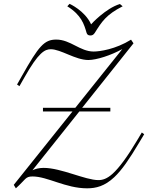

<svg xmlns="http://www.w3.org/2000/svg" viewBox="-20 -999 792 1028"><path d="M681.6 -786.6C598.6 -734.9 513.2 -723.1 481.4 -723.1C408.2 -723.1 357.4 -787.1 281.2 -787.1C216.8 -787.1 187.5 -752.4 97.2 -592.3L71.3 -546.4L84 -537.6L109.9 -583C186.5 -719.2 220.2 -735.4 252 -735.4C305.7 -735.4 383.8 -677.7 453.1 -677.7C496.1 -677.7 574.2 -702.6 634.8 -736.3L383.3 -421.9H210V-402.3H368.2L53.7 -9.3L64.9 9.3C119.1 -39.1 114.7 -54.2 154.3 -54.2C234.4 -54.2 331.5 9.3 446.3 9.3C493.7 9.3 540.5 -2 591.8 -50.3C632.8 -88.9 671.9 -146 725.1 -235.4L752 -280.3L739.3 -289.6L712.4 -244.6C664.6 -164.1 619.1 -101.1 582 -67.9C552.2 -41.5 529.3 -34.7 506.8 -34.7C436.5 -34.7 307.1 -100.1 213.9 -100.1C188.5 -100.1 169.9 -94.7 153.8 -87.4L404.8 -402.3H570.8V-421.9H419.9L694.8 -767.1ZM487.3 -822.8C525.9 -884.3 548.3 -919.9 636.7 -965.3C636.7 -965.3 622.6 -977.5 622.1 -977.5C545.4 -954.6 467.3 -868.7 467.8 -868.7C434.6 -941.9 352.5 -978.5 352.5 -978.5C352.5 -978.5 341.3 -965.8 340.3 -965.3C416 -918 430.2 -869.1 443.4 -823.7C446.3 -814 452.1 -809.1 463.9 -809.1C472.2 -809.1 480 -811.5 487.3 -822.8Z"/></svg>

Font: Petit Formal Script
Style: Regular
Weight: 400
Designer: Pablo Impallari, Brenda Gallo, Rodrigo Fuenzalida
Foundry: Pablo Impallari, Brenda Gallo, Rodrigo Fuenzalida
Version: Version 1.001